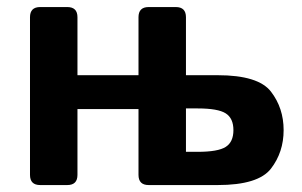

<svg xmlns="http://www.w3.org/2000/svg" viewBox="-20 -533 871 553"><path d="M95.7 0Q66.4 0 66.4 -29.3V-483.4Q66.4 -512.7 95.7 -512.7H173.8Q203.1 -512.7 203.1 -483.4V-316.4H378.9V-483.4Q378.9 -512.7 408.2 -512.7H486.3Q515.6 -512.7 515.6 -483.4V-316.4H606.9Q724.1 -316.4 760.5 -269Q796.9 -221.7 796.9 -158.2Q796.9 -94.7 760.5 -47.4Q724.1 0 606.9 0H408.2Q378.9 0 378.9 -29.3V-218.8H203.1V-29.3Q203.1 0 173.8 0ZM515.6 -95.7H549.3Q607.9 -95.7 630.1 -109.9Q652.3 -124 652.3 -158.2Q652.3 -192.4 630.1 -206.5Q607.9 -220.7 549.3 -220.7H515.6Z"/></svg>

Font: Istok Web
Style: Bold
Weight: 700
Designer: Andrey V. Panov
Foundry: Andrey V. Panov
Version: Version 1.0.2g